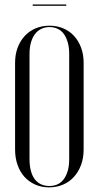

<svg xmlns="http://www.w3.org/2000/svg" viewBox="-20 -820 436 848"><path d="M46.6 -160Q46.6 -122.5 57.5 -91.7Q68.4 -60.9 88.1 -38.9Q107.9 -17 135.6 -4.8Q163.4 7.5 197.1 7.5Q230.5 7.5 258.6 -4.6Q286.6 -16.6 306.8 -39.1Q327 -61.5 338.2 -92Q349.4 -122.5 349.4 -160V-542.8Q349.4 -579.1 338.2 -609.4Q327 -639.6 307.2 -661.2Q287.5 -682.8 259.6 -694.6Q231.8 -706.5 199 -706.5Q164.6 -706.5 136.9 -694.6Q109.1 -682.8 89.1 -661Q69 -639.2 57.8 -609.2Q46.6 -579.1 46.6 -542.8ZM110.4 -582.4Q110.4 -609.9 116.6 -631.9Q122.8 -653.9 134.2 -669.1Q145.6 -684.4 162.1 -692.4Q178.5 -700.5 199 -700.5Q218.5 -700.5 234.9 -692.6Q251.4 -684.8 262.3 -669.5Q273.2 -654.2 279.4 -632.2Q285.6 -610.2 285.6 -582.4V-116.6Q285.6 -88.1 279.4 -66.3Q273.2 -44.5 262.1 -29.2Q251 -14 234.8 -6.2Q218.5 1.5 197.8 1.5Q177.2 1.5 160.8 -6.2Q144.4 -14 133.2 -28.9Q122.1 -43.9 116.2 -66.2Q110.4 -88.5 110.4 -116.6ZM272.5 -800.4H124.4V-794.4H272.5Z"/></svg>

Font: Moniqa Black
Style: Regular
Weight: 900
Designer: Rajesh Rajput
Foundry: Rajesh Rajput
Version: Version 1.000